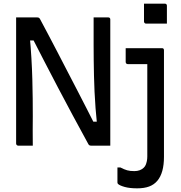

<svg xmlns="http://www.w3.org/2000/svg" viewBox="-20 -795 990 1048"><path d="M159 0Q146 0 132.5 0Q119 0 105.5 0Q92 0 79 0Q76 0 73.5 -1.5Q71 -3 69.5 -5.5Q68 -8 68 -11Q68 -82 68 -152.5Q68 -223 68 -293.5Q68 -364 68 -435Q68 -506 68 -577Q68 -607 68 -638Q68 -669 68 -700Q79 -700 94 -700Q109 -700 125 -700Q141 -700 156 -700Q171 -700 183 -700Q187 -700 190 -699Q193 -698 195 -696Q197 -694 199 -690Q221 -649 245.5 -602.5Q270 -556 295.5 -507Q321 -458 347.5 -406.5Q374 -355 401 -303.5Q428 -252 454 -200.5Q480 -149 505 -100L465 -131H527L510 -112Q505 -160 501.5 -205Q498 -250 496 -294.5Q494 -339 493 -381.5Q492 -424 491.5 -466.5Q491 -509 491 -550Q491 -564 491 -578.5Q491 -593 491 -608Q491 -623 491 -638Q491 -653 491 -668.5Q491 -684 491 -700Q505 -700 518.5 -700Q532 -700 545 -700Q558 -700 571 -700Q576 -700 579 -697Q582 -694 582 -689Q582 -644 582 -598Q582 -552 582 -506Q582 -460 582 -414Q582 -368 582 -322.5Q582 -277 582 -231Q582 -185 582 -140Q582 -105 582 -70Q582 -35 582 0Q572 0 558 0Q544 0 529.5 0Q515 0 501.5 0Q488 0 478 0Q472 0 469 -1.5Q466 -3 463 -7Q418 -89 377 -165.5Q336 -242 297 -316Q258 -390 220.5 -463Q183 -536 145 -610L185 -574H127L142 -601Q148 -536 151.5 -476.5Q155 -417 156.5 -362Q158 -307 158.5 -257Q159 -207 159 -161Q158 -126 158.5 -83Q159 -40 159 0ZM864 -532Q868 -532 870.5 -530.5Q873 -529 874 -526.5Q875 -524 875 -521Q875 -465 875 -408Q875 -351 875 -294Q875 -237 875 -178.5Q875 -120 875 -60.5Q875 -1 875 61Q875 105 866 137.5Q857 170 839 191.5Q821 213 794 223Q767 233 729 233Q688 233 661 225.5Q634 218 624 209Q623 207 622 205.5Q621 204 621 201Q621 181 621 159.5Q621 138 621 119H637Q658 130 674 134.5Q690 139 713 139Q730 139 743 134Q756 129 765 120Q772 113 775.5 104.5Q779 96 781.5 84.5Q784 73 784 59Q784 -10 784 -75Q784 -140 784 -202Q784 -264 784 -324.5Q784 -385 784 -445H775Q765 -445 752.5 -445Q740 -445 727 -445Q714 -445 701.5 -445Q689 -445 677 -445Q674 -445 671.5 -446.5Q669 -448 667.5 -450.5Q666 -453 666 -456Q666 -475 666 -494Q666 -513 666 -532Q695 -532 721.5 -532Q748 -532 772.5 -532Q797 -532 820 -532Q843 -532 864 -532ZM766 -775Q780 -775 794 -775Q808 -775 823 -775Q838 -775 852 -775Q866 -775 880 -775Q885 -775 888 -772Q891 -769 891 -764V-666Q877 -666 863 -666Q849 -666 834 -666Q819 -666 805 -666Q791 -666 777 -666Q774 -666 771.5 -667.5Q769 -669 767.5 -671.5Q766 -674 766 -677Z"/></svg>

Font: Recursive
Style: Regular
Weight: 400
Version: Version 1.085